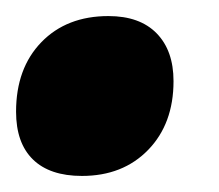

<svg xmlns="http://www.w3.org/2000/svg" viewBox="-21 -210 272 239"><path d="M-1 -71Q-1 -125 30.5 -157.5Q62 -190 114 -190Q153 -190 174 -168.5Q195 -147 195 -109Q195 -56 163.5 -23.5Q132 9 81 9Q41 9 20 -11.5Q-1 -32 -1 -71Z"/></svg>

Font: Alegreya Black
Style: Italic
Weight: 900
Italic angle: -7°
Designer: Juan Pablo del Peral
Foundry: Huerta Tipografica
Version: Version 2.007; ttfautohint (v1.6)